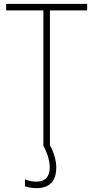

<svg xmlns="http://www.w3.org/2000/svg" viewBox="-20 -760 487 1000"><path d="M169 220Q154 220 139 217.5Q124 215 110 210V174Q138 186 169 186Q239 186 239 111Q239 86 230 56Q221 26 206 0V-706H12V-740H434V-706H240V-4Q256 25 264.5 56Q273 87 273 111Q273 220 169 220Z"/></svg>

Font: Encode Sans Compressed
Style: Thin
Weight: 100
Designer: Pablo Impallari, Andres Torresi
Foundry: Pablo Impallari, Andres Torresi
Version: Version 1.000; ttfautohint (v1.00) -l 8 -r 50 -G 200 -x 14 -